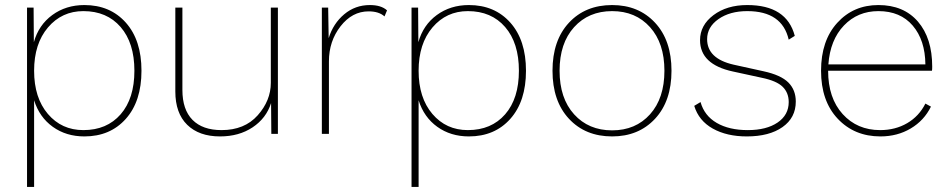

<svg xmlns="http://www.w3.org/2000/svg" viewBox="-20 -530 3760 760"><path d="M314 -510Q416 -510 478 -440.5Q540 -371 540 -250Q540 -129 478 -59.5Q416 10 314 10Q242 10 189 -28Q136 -66 115 -133V210H87V-500H113L114 -363Q133 -431 187 -470.5Q241 -510 314 -510ZM310 -15Q403 -15 457.5 -77.5Q512 -140 512 -250Q512 -360 457.5 -423Q403 -486 310 -486Q225 -486 170 -421.5Q115 -357 115 -250Q115 -143 169.5 -79Q224 -15 310 -15Z M851 10Q768 10 721 -36Q674 -82 674 -168V-500H702V-174Q702 -96 742 -55.5Q782 -15 857 -15Q948 -15 1000 -73.5Q1052 -132 1052 -202V-500H1080V0H1054L1053 -122Q1034 -62 980 -26Q926 10 851 10Z M1254 0V-500H1279L1281 -379Q1299 -437 1342.5 -473.5Q1386 -510 1444 -510Q1489 -510 1512 -489L1502 -465Q1480 -485 1439 -485Q1374 -485 1328 -426Q1282 -367 1282 -287V0Z M1836 -510Q1938 -510 2000 -440.5Q2062 -371 2062 -250Q2062 -129 2000 -59.5Q1938 10 1836 10Q1764 10 1711 -28Q1658 -66 1637 -133V210H1609V-500H1635L1636 -363Q1655 -431 1709 -470.5Q1763 -510 1836 -510ZM1832 -15Q1925 -15 1979.5 -77.5Q2034 -140 2034 -250Q2034 -360 1979.5 -423Q1925 -486 1832 -486Q1747 -486 1692 -421.5Q1637 -357 1637 -250Q1637 -143 1691.5 -79Q1746 -15 1832 -15Z M2403 -510Q2508 -510 2573 -440Q2638 -370 2638 -250Q2638 -130 2573 -60Q2508 10 2403 10Q2297 10 2232 -60Q2167 -130 2167 -250Q2167 -370 2232 -440Q2297 -510 2403 -510ZM2553 -422.5Q2496 -486 2403 -486Q2310 -486 2252.5 -422.5Q2195 -359 2195 -250Q2195 -141 2252.5 -77.5Q2310 -14 2403 -14Q2496 -14 2553 -77.5Q2610 -141 2610 -250Q2610 -359 2553 -422.5Z M2936 10Q2857 10 2801.5 -21Q2746 -52 2728 -111L2753 -126Q2768 -72 2817 -43.5Q2866 -15 2940 -15Q3014 -15 3058 -45Q3102 -75 3102 -126Q3102 -163 3078 -186.5Q3054 -210 2996 -222L2881 -247Q2751 -275 2751 -371Q2751 -430 2804 -470Q2857 -510 2938 -510Q3094 -510 3126 -388L3102 -373Q3076 -486 2938 -486Q2869 -486 2824 -454.5Q2779 -423 2779 -375Q2779 -298 2884 -274L3002 -248Q3071 -233 3100.5 -203.5Q3130 -174 3130 -128Q3130 -64 3077.5 -27Q3025 10 2936 10Z M3670 -266Q3670 -254 3669 -250H3258Q3258 -142 3315.5 -78.5Q3373 -15 3464 -15Q3524 -15 3571 -42.5Q3618 -70 3643 -120L3665 -108Q3638 -53 3585 -21.5Q3532 10 3465 10Q3362 10 3296 -60Q3230 -130 3230 -250Q3230 -369 3294 -439.5Q3358 -510 3457 -510Q3557 -510 3613.5 -444.5Q3670 -379 3670 -266ZM3457 -486Q3375 -486 3320.5 -429Q3266 -372 3259 -275H3643Q3642 -371 3593 -428.5Q3544 -486 3457 -486Z"/></svg>

Font: Elaine Sans ExtraLight
Style: Regular
Weight: 275
Designer: Wei Huang
Foundry: Wei Huang
Version: Version 2.001;December 24, 2019;FontCreator 12.0.0.2547 64-b